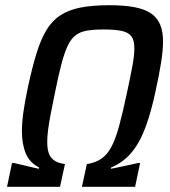

<svg xmlns="http://www.w3.org/2000/svg" viewBox="-20 -716 653 736"><path d="M7 0 26 -91H34Q44 -89 53.5 -86.5Q63 -84 72.5 -82Q82 -80 91.5 -77.5Q101 -75 110.5 -73Q120 -71 129 -69L130 -74Q94 -92 79 -127.5Q64 -163 64 -213Q64 -245 69.5 -285Q75 -325 87 -382Q103 -456 119.5 -510Q136 -564 157.5 -600Q179 -636 211 -657Q243 -678 288.5 -687Q334 -696 399 -696Q456 -696 495.5 -688.5Q535 -681 559 -664.5Q583 -648 594 -621.5Q605 -595 605 -558Q605 -523 597.5 -476Q590 -429 577 -370Q561 -293 539.5 -233Q518 -173 486 -133.5Q454 -94 406 -74L405 -69Q415 -71 425.5 -73Q436 -75 446.5 -77.5Q457 -80 467.5 -82Q478 -84 488.5 -86.5Q499 -89 509 -91H517L498 0H294L313 -87Q346 -92 368.5 -107.5Q391 -123 407 -153Q423 -183 437 -234.5Q451 -286 467 -362Q480 -422 487.5 -463Q495 -504 495 -531Q495 -562 483.5 -577Q472 -592 446.5 -597.5Q421 -603 377 -603Q339 -603 313 -598.5Q287 -594 269.5 -580.5Q252 -567 239.5 -540.5Q227 -514 215.5 -470.5Q204 -427 191 -362Q182 -318 175 -282.5Q168 -247 164.5 -219.5Q161 -192 161 -171Q161 -130 177 -111Q193 -92 229 -87L210 0Z"/></svg>

Font: Saira SemiCondensed Medium
Style: Italic
Weight: 500
Width: 4
Italic angle: -12°
Designer: Hector Gatti with collaboration of the Omnibus-Type team
Foundry: Omnibus-Type
Version: Version 1.101